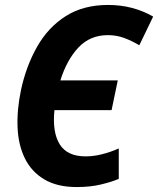

<svg xmlns="http://www.w3.org/2000/svg" viewBox="-20 -746 639 776"><path d="M290 10Q211 10 159 -21Q107 -52 80.5 -106Q54 -160 51 -231Q48 -302 65 -383Q86 -480 130.5 -558Q175 -636 246 -681Q317 -726 417 -726Q517 -726 599 -679L543 -563Q513 -581 482 -592.5Q451 -604 416 -604Q344 -604 297 -554Q250 -504 224 -421H456L431 -301H200Q191 -211 221.5 -162.5Q252 -114 326 -114Q358 -114 392 -122.5Q426 -131 460 -146V-23Q432 -11 388.5 -0.5Q345 10 290 10Z"/></svg>

Font: Noto Sans SemiCondensed
Style: Bold Italic
Weight: 700
Width: 4
Italic angle: -12°
Designer: Monotype Design Team
Foundry: Monotype Imaging Inc.
Version: Version 2.013; ttfautohint (v1.8.4.7-5d5b)